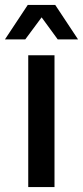

<svg xmlns="http://www.w3.org/2000/svg" viewBox="-39 -755 335 775"><path d="M75 0V-532H181V0ZM-19 -596 73 -735H184L276 -596H194L129 -685L63 -596Z"/></svg>

Font: Geist Med
Style: Regular
Weight: 400
Designer: Basement.studio, Andrés Briganti, Mateo Zaragoza
Foundry: Basement.studio, Vercel, Andrés Briganti, Guido Ferreyra, Mateo Zaragoza
Version: Version 1.401